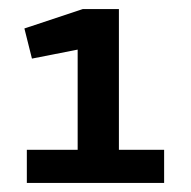

<svg xmlns="http://www.w3.org/2000/svg" viewBox="-20 -825 422 425"><path d="M151.9 -421.3V-715.2L50.7 -695.3L34 -762L163.5 -805H243.2V-421.3ZM39.4 -493.4H343.3V-420H39.4Z"/></svg>

Font: REM Medium
Style: Regular
Weight: 500
Designer: Octavio Pardo
Foundry: Ashler Design
Version: Version 1.005;gftools[0.9.28]